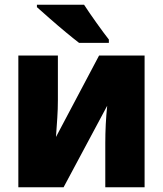

<svg xmlns="http://www.w3.org/2000/svg" viewBox="-20 -786 686 806"><path d="M135 -766V-756Q154 -739 187.5 -709.5Q221 -680 256 -651Q291 -622 312 -606H437V-620Q418 -644 385.5 -689.5Q353 -735 333 -766ZM57 -553V0H247L430 -342Q422 -265 422 -185V0H587V-553H396L215 -211Q218 -254 220.5 -291Q223 -328 223 -366V-553Z"/></svg>

Font: Noto Sans UI SemiCondensed Black
Style: Regular
Weight: 900
Width: 4
Designer: Monotype Design Team
Foundry: Monotype Imaging Inc.
Version: 1.001